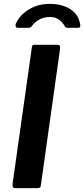

<svg xmlns="http://www.w3.org/2000/svg" viewBox="-20 -974 436 994"><path d="M279 -742Q294 -742 291 -722L192 -18Q191 -6 186.5 -3Q182 0 169 0H61Q49 0 46.5 -6Q44 -12 45 -22L145 -729Q146 -737 148.5 -739.5Q151 -742 158 -742ZM72 -830Q64 -830 61.5 -837Q59 -844 62 -852Q77 -883 102.5 -905.5Q128 -928 162 -941Q196 -954 237 -954Q280 -954 314 -941.5Q348 -929 369 -905.5Q390 -882 395 -847Q397 -840 394.5 -835Q392 -830 383 -830H327Q320 -830 317.5 -835Q315 -840 310 -847Q303 -857 293.5 -866Q284 -875 270.5 -880.5Q257 -886 238 -886Q208 -886 184 -873Q160 -860 145 -839Q141 -833 136 -831.5Q131 -830 127 -830Z"/></svg>

Font: Libre Franklin Thin SemiBold
Style: Italic
Weight: 600
Italic angle: -8°
Version: Version 3.000